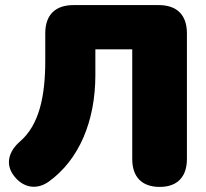

<svg xmlns="http://www.w3.org/2000/svg" viewBox="-20 -725 812 755"><path d="M608 10C677 10 715 -29 715 -100V-594C715 -666 676 -705 604 -705H269C197 -705 158 -666 158 -594V-486C158 -346 134 -234 59 -169C14 -130 -1 -79 36 -32C73 15 126 22 172 -11C290 -96 355 -247 355 -430V-531H500V-100C500 -29 538 10 608 10Z"/></svg>

Font: SN Pro Black
Style: Regular
Weight: 900
Designer: Tobias Whetton
Foundry: Supernotes
Version: Version 1.001;Glyphs 3.2 (3249)